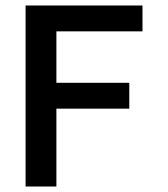

<svg xmlns="http://www.w3.org/2000/svg" viewBox="-20 -678 612 698"><path d="M73 -658H498V-564H185V-377H450V-283H185V0H73Z"/></svg>

Font: Codetta
Style: Bold
Weight: 700
Designer: Ulrich Proeller
Foundry: PROSA GmbH
Version: Version 2.00;September 29, 2018;FontCreator 11.5.0.2427 64-b